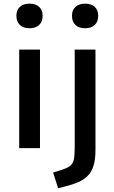

<svg xmlns="http://www.w3.org/2000/svg" viewBox="-20 -794 613 1029"><path d="M83 0V-528.3H194.3V0ZM138.2 -642.6Q105 -642.6 86.4 -660.2Q67.9 -677.7 67.9 -709.5Q67.9 -739.7 86.4 -757.1Q105 -774.4 138.2 -774.4Q171.4 -774.4 189.9 -757.1Q208.5 -739.7 208.5 -709.5Q208.5 -677.7 189.9 -660.2Q171.4 -642.6 138.2 -642.6ZM291.5 214.8 264.6 130.4 300.3 119.6Q338.4 108.4 355 95.7Q371.6 83 376 59.6Q380.4 36.1 380.4 -6.8V-528.3H491.7V8.3Q491.7 58.6 481.9 92Q472.2 125.5 451.4 147Q430.7 168.5 399.4 182.1Q368.2 195.8 325.2 206.1ZM436 -642.6Q402.8 -642.6 384.3 -660.2Q365.7 -677.7 365.7 -709.5Q365.7 -739.7 384.3 -757.1Q402.8 -774.4 436 -774.4Q469.2 -774.4 487.8 -757.1Q506.3 -739.7 506.3 -709.5Q506.3 -677.7 487.8 -660.2Q469.2 -642.6 436 -642.6Z"/></svg>

Font: Comme Medium
Style: Regular
Weight: 500
Version: Version 1.000;gftools[0.9.27]